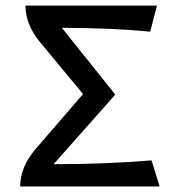

<svg xmlns="http://www.w3.org/2000/svg" viewBox="-20 -671 608 691"><path d="M554.7 0H52.7Q52.7 -70.8 109.4 -136.2L278.8 -332.5L123.5 -520Q71.8 -582.5 71.8 -650.9H544.9L520.5 -557.1Q376 -570.8 202.6 -570.8L395 -330.6L172.9 -80.1Q361.3 -80.1 525.4 -93.8Z"/></svg>

Font: Bainsley
Style: Regular
Weight: 400
Designer: Paul James MIller
Foundry: High-Logic / Made with FontCreator
Version: Version 1.411;March 28, 2021;FontCreator 13.0.0.2683 64-bit